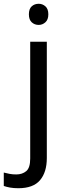

<svg xmlns="http://www.w3.org/2000/svg" viewBox="-75 -757 353 1017"><path d="M78 -681Q78 -710 93 -723.5Q108 -737 130 -737Q150 -737 165.5 -723.5Q181 -710 181 -681Q181 -653 165.5 -639Q150 -625 130 -625Q108 -625 93 -639Q78 -653 78 -681ZM22 240Q-3 240 -22 236.5Q-41 233 -55 228V157Q-40 161 -24 164Q-8 167 11 167Q43 167 64 149.5Q85 132 85 83V-536H173V80Q173 155 137 197.5Q101 240 22 240Z"/></svg>

Font: Noto Sans Glagolitic
Style: Regular
Weight: 400
Designer: Monotype Design Team
Foundry: Monotype Imaging Inc.
Version: Version 2.004; ttfautohint (v1.8.4.7-5d5b)